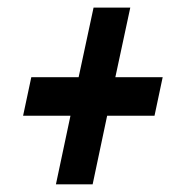

<svg xmlns="http://www.w3.org/2000/svg" viewBox="-20 -605 488 503"><path d="M282.2 -402.8H406.2L384.8 -301.8H260.7L222.7 -122.1H126.5L164.6 -301.8H40.5L62 -402.8H186L225.1 -585H321.3Z"/></svg>

Font: Open Sans Hebrew Condensed
Style: Bold Italic
Weight: 700
Width: 3
Italic angle: -12°
Foundry: Ascender Corporation, Yanek Iontef
Version: Version 2.001;PS 002.001;hotconv 1.0.70;makeotf.lib2.5.58329